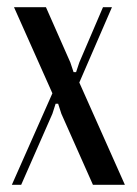

<svg xmlns="http://www.w3.org/2000/svg" viewBox="-20 -514 381 535"><path d="M108 -494 176 -340 185 -313H192L201 -340L267 -494H292L201 -284L328 1H239L151 -197L142 -225H135L126 -197L39 1H13L126 -254L19 -494Z"/></svg>

Font: Moniqa SemBd Heading
Style: Regular
Weight: 600
Designer: Rajesh Rajput
Foundry: Rajesh Rajput
Version: Version 1.000